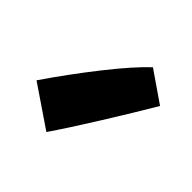

<svg xmlns="http://www.w3.org/2000/svg" viewBox="-205 -860 344 344"><g transform="rotate(-45 -33.5 -688.5)"><path d="M35 -594Q-4 -617 -57 -650Q-110 -683 -142 -705L-89 -783Q-42 -751 5 -714Q52 -677 75 -652Z"/></g></svg>

Font: Lalezar
Style: Regular
Weight: 400
Designer: Borna Izadpanah
Foundry: Borna Izadpanah
Version: Version 1.003